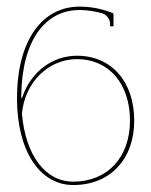

<svg xmlns="http://www.w3.org/2000/svg" viewBox="-20 -542 445 565"><path d="M214 -522.5C105 -522.5 30 -424.5 30 -252C30 -100.5 95.5 2.5 195.5 2.5C304 2.5 375 -73.5 375 -187C375 -301.5 308 -378 206.5 -378C133.5 -378 71.5 -330 46.5 -258.5C44.5 -253 42.5 -248.5 42.5 -259.5C44.5 -425 114 -512.5 214 -512.5C236.5 -512.5 258.5 -509 280.5 -503C296 -498.5 304 -482.5 304 -472.5V-464.5H314V-500.5C314 -502.5 312.5 -503 311.5 -503.5C281.5 -516 247 -522.5 214 -522.5ZM44.5 -207.5C53.5 -301.5 123.5 -368 206.5 -368C300.5 -368 362.5 -295.5 362.5 -187C362.5 -79.5 296.5 -7.5 195.5 -7.5C113.5 -7.5 55.5 -84 44.5 -207.5Z"/></svg>

Font: ZnikomitSC
Style: Regular
Weight: 100
Designer: gluk
Foundry: gluk
Version: Version 0.55